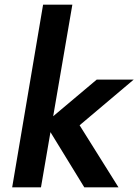

<svg xmlns="http://www.w3.org/2000/svg" viewBox="-20 -800 591 820"><path d="M164 -780 32 0H155L289 -780ZM393 -460 172 -274 340 0H486L320 -265L551 -460Z"/></svg>

Font: Jost SemiBold
Style: Italic
Weight: 600
Italic angle: -5°
Version: Version 3.710